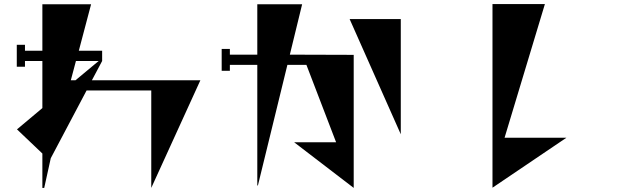

<svg xmlns="http://www.w3.org/2000/svg" viewBox="-20 -839 3040 938"><path d="M959 -447 719 79V-397H403L228 -66L196 79H187V-89L63 -207L187 -311V-541H102V-513H62V-620H102V-591H187V-818H425L365 -591H479V-541L429 -447ZM462 -541H351L326 -447H349Z M1396 -572 1708 -571V79L1417 -144H1622L1477 -522H1384L1240 67H1237V-522H1103V-493H1063V-600H1103V-572H1237V-818H1456ZM1688 -746H1938V-183Z M2445 -166H2747L2386 78V-819H2642Z"/></svg>

Font: Chokokutai
Style: Regular
Weight: 400
Designer: 108号,108go
Foundry: Font Zone 108
Version: Version 1.000; ttfautohint (v1.8.3)